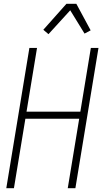

<svg xmlns="http://www.w3.org/2000/svg" viewBox="-20 -986 540 1006"><path d="M13 0 134 -735H174L119 -401H401L456 -735H496L375 0H335L395 -364H113L53 0ZM234 -807 207 -830 328 -966H380L455 -827L423 -810L348 -932Z"/></svg>

Font: Iosevka Extralight
Style: Italic
Weight: 200
Italic angle: -9°
Monospace: yes
Designer: Belleve Invis
Foundry: Belleve Invis
Version: Version 32.5.0; ttfautohint (v1.8.4)